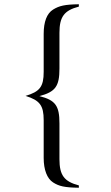

<svg xmlns="http://www.w3.org/2000/svg" viewBox="-20 -700 520 901"><path d="M350 170C281 152 259 122 259 47V-121C259 -204 240 -230 165 -249C240 -269 259 -295 259 -378V-546C259 -621 281 -651 350 -669V-680C284 -679 258 -673 229 -655C200 -637 185 -598 185 -541V-363C185 -293 167 -270 100 -250C167 -229 185 -205 185 -136V41C185 97 201 138 229 156C257 174 283 180 350 181Z"/></svg>

Font: XITS Math
Style: Regular
Weight: 400
Designer: MicroPress Inc., with final additions and corrections provided by Coen Hoffman, Elsevier (retired)
Version: Version 1.108